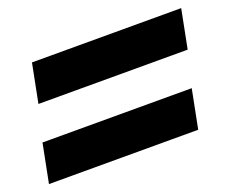

<svg xmlns="http://www.w3.org/2000/svg" viewBox="-74 -613 734 611"><g transform="rotate(-20 292.5 -308.0)"><path d="M80.1 -498.5H585.4L559.6 -367.2H54.2ZM24.4 -247.6H529.8L503.9 -116.2H-1.5Z"/></g></svg>

Font: Reddit Sans Fudge ExBold Italic
Style: Regular
Weight: 800
Italic angle: -11.25°
Designer: Stephen Hutchings
Version: Version 1.013